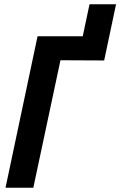

<svg xmlns="http://www.w3.org/2000/svg" viewBox="-20 -885 567 905"><path d="M6 0 157 -714H370L402 -865H527L471 -600L265 -601L137 0Z"/></svg>

Font: Noto Sans Condensed
Style: Bold Italic
Weight: 700
Width: 3
Italic angle: -12°
Designer: Monotype Design Team
Foundry: Monotype Imaging Inc.
Version: Version 2.013; ttfautohint (v1.8.4.7-5d5b)